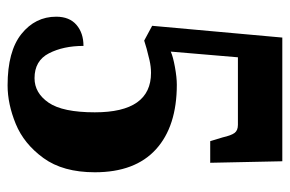

<svg xmlns="http://www.w3.org/2000/svg" viewBox="-149 -605 764 506"><g transform="rotate(90 233.0 -352.0)"><path d="M24 -118Q24 -153 45.5 -171.5Q67 -190 101 -190Q101 -137 120.5 -99Q140 -61 186 -61Q225 -61 250.5 -98Q276 -135 276 -220Q276 -368 172 -368Q156 -368 138.5 -364Q121 -360 108.5 -356.5Q96 -353 87 -350L48 -371L79 -714H405L409 -524H352L342 -557Q337 -579 330.5 -588Q324 -597 309 -597H131L116 -420Q129 -426 156.5 -431Q184 -436 203 -436Q313 -436 373.5 -381Q434 -326 434 -220Q434 -136 396.5 -84.5Q359 -33 306.5 -11.5Q254 10 205 10Q115 10 69.5 -26.5Q24 -63 24 -118Z"/></g></svg>

Font: Noto Serif CondBlack
Style: Regular
Weight: 900
Width: 3
Designer: Monotype Design Team
Foundry: Monotype Imaging Inc.
Version: Version 1.001